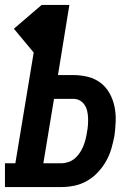

<svg xmlns="http://www.w3.org/2000/svg" viewBox="-39 -755 559 775"><path d="M-19 0V-96H23L97 -543L17 -639L129 -735H241L195 -452H257Q287 -452 315.5 -445Q344 -438 366.5 -421Q389 -404 403 -379Q417 -354 423 -325.5Q429 -297 428 -267Q427 -237 423 -207Q418 -181 410.5 -155Q403 -129 389.5 -105Q376 -81 356.5 -60Q337 -39 312.5 -25Q288 -11 261.5 -5.5Q235 0 209 0ZM136 -96H209Q223 -96 237.5 -101Q252 -106 263.5 -116Q275 -126 283.5 -139Q292 -152 297.5 -165.5Q303 -179 306.5 -193Q310 -207 312 -221Q315 -236 316 -250.5Q317 -265 316.5 -279Q316 -293 313 -306.5Q310 -320 302.5 -331.5Q295 -343 283 -349.5Q271 -356 257 -356H179Z"/></svg>

Font: Iosevka Slab Oblique
Style: Bold
Weight: 700
Italic angle: -9°
Monospace: yes
Designer: Belleve Invis
Foundry: Belleve Invis
Version: Version 11.1.1; ttfautohint (v1.8.3)